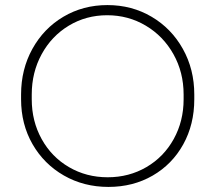

<svg xmlns="http://www.w3.org/2000/svg" viewBox="-20 -722 848 756"><path d="M63 -331V-350Q63 -449 107.5 -529.5Q152 -610 229.5 -656Q307 -702 403 -702Q499 -702 577 -656Q655 -610 700 -529.5Q745 -449 745 -350V-331Q745 -232 701.5 -153.5Q658 -75 581 -30.5Q504 14 407 14Q310 14 231.5 -31Q153 -76 108 -154.5Q63 -233 63 -331ZM703 -331V-350Q703 -437 663 -508.5Q623 -580 554 -621Q485 -662 402 -662Q319 -662 251 -621Q183 -580 144 -508.5Q105 -437 105 -350V-331Q105 -245 144 -174.5Q183 -104 251.5 -64Q320 -24 404 -24Q488 -24 556.5 -64Q625 -104 664 -174.5Q703 -245 703 -331Z"/></svg>

Font: Bellota Light
Style: Regular
Weight: 300
Designer: Kemie Guaida
Foundry: Kemie Guaida
Version: Version 4.001